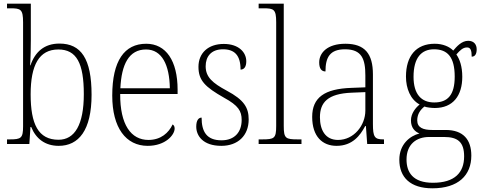

<svg xmlns="http://www.w3.org/2000/svg" viewBox="-20 -780 2618 1040"><path d="M298 10C406 10 476 -74 476 -267C476 -462 419 -544 302 -544C220 -544 170 -499 145 -426H143C146 -466 147 -527 147 -564V-760H18V-735H37C92 -735 105 -730 105 -659V-96C105 -31 94 -25 32 -25H18V0H139L145 -92H149C175 -28 225 10 298 10ZM297 -23C187 -23 146 -108 146 -269C146 -428 192 -512 296 -512C395 -512 434 -437 434 -270C434 -105 385 -23 297 -23Z M780 10C876 10 926 -49 926 -84C926 -96 921 -102 915 -106C894 -61 852 -22 784 -22C690 -22 630 -104 631 -271H942V-294C942 -451 879 -543 772 -543C654 -543 588 -451 588 -262C588 -88 662 10 780 10ZM900 -302H632C638 -431 678 -512 771 -512C858 -512 898 -427 900 -302Z M1179 10C1268 10 1327 -45 1327 -133C1327 -197 1302 -239 1208 -289C1132 -330 1094 -362 1094 -421C1094 -473 1123 -513 1188 -513C1250 -513 1283 -481 1283 -403C1303 -403 1314 -419 1314 -448C1314 -496 1274 -542 1192 -542C1108 -542 1055 -493 1055 -418C1055 -344 1091 -309 1193 -251C1272 -208 1289 -178 1289 -130C1289 -65 1251 -20 1180 -20C1099 -20 1072 -67 1072 -143C1056 -143 1043 -129 1043 -94C1043 -45 1079 10 1179 10Z M1381 0H1613V-25H1594C1527 -25 1517 -30 1517 -98V-760H1381V-735H1407C1463 -735 1476 -730 1476 -660V-98C1476 -30 1466 -25 1399 -25H1381Z M1803 10C1889 10 1931 -46 1958 -97H1962L1969 0H2060V-25H2056C2009 -25 2000 -38 2000 -109V-377C2000 -489 1956 -543 1851 -543C1752 -543 1709 -493 1709 -442C1709 -409 1721 -393 1743 -393C1743 -470 1767 -513 1849 -513C1940 -513 1959 -460 1959 -371V-307L1883 -304C1738 -299 1671 -252 1671 -147C1671 -40 1727 10 1803 10ZM1811 -22C1742 -22 1713 -76 1713 -145C1713 -225 1755 -273 1886 -278L1959 -281V-181C1959 -101 1897 -22 1811 -22Z M2322 240C2462 240 2533 170 2533 63C2533 -23 2490 -76 2394 -76H2321C2273 -76 2240 -88 2240 -128C2240 -163 2258 -186 2279 -203C2290 -198 2320 -195 2335 -195C2434 -195 2484 -262 2484 -364C2484 -421 2470 -459 2452 -485C2473 -509 2488 -523 2510 -523C2529 -523 2535 -507 2535 -473C2554 -473 2562 -489 2562 -513C2562 -538 2548 -559 2516 -559C2480 -559 2453 -527 2435 -506C2415 -527 2379 -543 2335 -543C2234 -543 2179 -477 2179 -365C2179 -301 2203 -241 2253 -214C2232 -197 2206 -166 2206 -128C2206 -88 2227 -67 2252 -57C2200 -44 2143 2 2143 85C2143 181 2203 240 2322 240ZM2332 -225C2262 -225 2220 -270 2220 -364C2220 -468 2263 -513 2331 -513C2404 -513 2443 -471 2443 -365C2443 -265 2405 -225 2332 -225ZM2325 210C2216 210 2182 153 2182 84C2182 1 2236 -38 2304 -38H2386C2460 -38 2494 -10 2494 67C2494 154 2444 210 2325 210Z"/></svg>

Font: Noto Serif Bengali SemiCondensed ExtraLight
Style: Regular
Weight: 200
Width: 4
Designer: Juan Bruce, Universal Thirst, Indian Type Foundry and the Monotype Design Team.
Foundry: Monotype Imaging Inc.
Version: Version 2.003